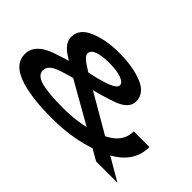

<svg xmlns="http://www.w3.org/2000/svg" viewBox="-93 -1039 1403 1403"><g transform="rotate(45 608.5 -337.5)"><path d="M498.5 6Q747.5 6 948 -83.5Q1148.5 -173 1148.5 -350H986.5Q986.5 -225 836.8 -165Q687 -105 502.5 -105Q344.5 -105 272.8 -125.5Q201 -146 201 -196Q201 -248.5 282.8 -277.8Q364.5 -307 507.5 -339Q640.5 -368.5 742.5 -406.5Q844.5 -444.5 844.5 -517Q844.5 -600.5 747.5 -640.8Q650.5 -681 504 -681Q373 -681 273.8 -640Q174.5 -599 174.5 -515Q174.5 -455 242 -408.2Q309.5 -361.5 372 -327L947.5 0H1167.5L505.5 -385Q434.5 -425.5 389.5 -456.8Q344.5 -488 344.5 -514.5Q344.5 -546 389 -561.8Q433.5 -577.5 506.5 -577.5Q582.5 -577.5 629.8 -561Q677 -544.5 677 -515Q677 -488.5 609.8 -462.8Q542.5 -437 419 -414Q316 -391.5 169.8 -341.5Q23.5 -291.5 23.5 -185.5Q23.5 -88 145.2 -41Q267 6 498.5 6Z"/></g></svg>

Font: Anybody ExtraExpanded SemiBold
Style: Regular
Weight: 600
Width: 8
Version: Version 1.113;gftools[0.9.25]